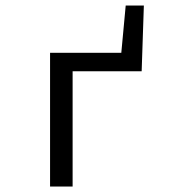

<svg xmlns="http://www.w3.org/2000/svg" viewBox="-20 -678 640 698"><path d="M162 0V-486H421L437 -658H503L495 -419H244V0Z"/></svg>

Font: SauceCodePro NFM
Style: Regular
Weight: 400
Monospace: yes
Designer: Paul D. Hunt, Teo Tuominen
Foundry: Adobe
Version: Version 2.042;hotconv 1.1.0;makeotfexe 2.6.0;Nerd Fonts 3.3.